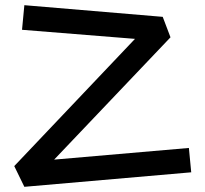

<svg xmlns="http://www.w3.org/2000/svg" viewBox="-20 -731 793 741"><path d="M74 -10 35 -90 501 -581 65 -616 74 -711 608 -666 638 -587 189 -115 709 -160 718 -66Z"/></svg>

Font: ZCOOL KuaiLe
Style: Regular
Weight: 400
Designer: Lui Bingke
Foundry: ZCOOL
Version: Version 3.51;August 12, 2021;FontCreator 13.0.0.2613 64-bit